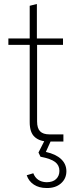

<svg xmlns="http://www.w3.org/2000/svg" viewBox="-20 -710 370 963"><path d="M225 0Q180 0 154.5 -22.5Q129 -45 129 -97V-485H22V-517H129V-681L165 -690V-517H296V-485H166V-101Q166 -67 181 -51.5Q196 -36 228 -36H298V0ZM213 233Q176 233 150 216Q124 199 114 169L147 159Q155 180 171.5 191.5Q188 203 213 204Q245 204 261.5 188Q278 172 278 147Q278 119 256.5 102.5Q235 86 183 76L173 55L206 -10H238L210 52Q260 63 286.5 88Q313 113 313 149Q313 186 285.5 210Q258 234 213 233Z"/></svg>

Font: Mona Sans ExtraLight
Style: Regular
Weight: 200
Designer: Deni Anggara
Foundry: GitHub
Version: Version 2.000